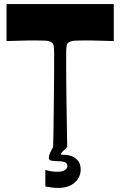

<svg xmlns="http://www.w3.org/2000/svg" viewBox="-20 -720 589 940"><path d="M202 193V112Q220 117 233.5 119Q247 121 260 121Q287 121 298.5 112Q310 103 310 93Q310 79 297 74Q284 69 259 69Q241 69 230 66Q219 63 219 53Q219 43 224.5 30.5Q230 18 240 0Q242 -63 242.5 -129.5Q243 -196 244 -258.5Q245 -321 245 -374.5Q245 -428 245 -463Q245 -487 242 -499.5Q239 -512 223 -517Q217 -520 203 -521Q189 -522 157 -522Q148 -522 131 -522Q114 -522 86 -521Q58 -520 12 -519V-700H537V-519Q492 -520 463.5 -521Q435 -522 418.5 -522Q402 -522 393 -522Q361 -522 347 -521Q333 -520 326 -517Q310 -512 307 -499.5Q304 -487 304 -463Q304 -428 304 -374.5Q304 -321 305 -258.5Q306 -196 307 -129.5Q308 -63 309 0Q291 17 285 23.5Q279 30 279 33Q279 37 282.5 37.5Q286 38 297 38Q304 38 315 40Q326 42 336 47Q350 53 362.5 68Q375 83 375 111Q375 147 346 173.5Q317 200 265 200Q251 200 237 198.5Q223 197 202 193Z"/></svg>

Font: Ojuju ExtraLight
Style: Bold
Weight: 700
Version: Version 1.000